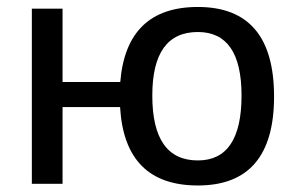

<svg xmlns="http://www.w3.org/2000/svg" viewBox="-20 -538 871 562"><path d="M559.1 -68.4Q687 -68.4 687 -258.3Q687 -444.3 559.1 -444.3Q425.8 -444.3 425.8 -258.3Q425.8 -68.4 559.1 -68.4ZM73.2 0V-512.7H163.1V-297.9H332Q350.1 -517.6 559.1 -517.6Q782.2 -517.6 782.2 -255.4Q782.2 4.9 559.1 4.9Q344.7 4.9 331.5 -224.6H163.1V0Z"/></svg>

Font: Voltera
Style: Regular
Weight: 400
Designer: Bernd Montag
Version: Version 1.301